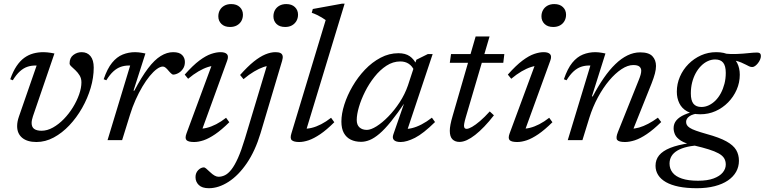

<svg xmlns="http://www.w3.org/2000/svg" viewBox="-20 -740 4038 1014"><path d="M475 -383Q475 -330.5 458.8 -275.5Q442.5 -220.5 413.5 -169.5Q384.5 -118.5 346.2 -78Q308 -37.5 263.8 -13.8Q219.5 10 172.5 10Q124 10 97.2 -12.2Q70.5 -34.5 70.5 -74Q70.5 -97.5 80 -124.5L173.5 -394Q172 -394 170.2 -394Q168.5 -394 167 -394Q144 -394 123.8 -387Q103.5 -380 84.8 -363Q66 -346 47.5 -316L34 -321.5Q49 -363.5 67.5 -391Q86 -418.5 108 -434.5Q130 -450.5 155.5 -457.5Q181 -464.5 209.5 -464.5Q219.5 -464.5 229 -463.5Q238.5 -462.5 248.5 -461Q258.5 -459.5 267.5 -457.5L154 -126Q150.5 -116 148.8 -107Q147 -98 147 -90.5Q147 -69 160.5 -59.2Q174 -49.5 199.5 -49.5Q229.5 -49.5 259.8 -66.5Q290 -83.5 317 -111.2Q344 -139 365 -173Q386 -207 398 -241.5Q410 -276 410 -305Q410 -326 400.5 -341.5Q391 -357 378.8 -368.5Q366.5 -380 357 -388.8Q347.5 -397.5 347.5 -405Q347.5 -434.5 367.2 -449.5Q387 -464.5 411 -464.5Q441 -464.5 458 -443.5Q475 -422.5 475 -383Z M667.5 -394Q666 -394 664.2 -394Q662.5 -394 661 -394Q638 -394 617.8 -387Q597.5 -380 578.8 -363Q560 -346 541.5 -316L527.5 -321.5Q546.5 -377.5 571.8 -408.5Q597 -439.5 628 -452Q659 -464.5 694 -464.5Q703 -464.5 712 -463.5Q721 -462.5 730 -461Q739 -459.5 748 -457.5L685 -261H689.5Q728 -334.5 762 -379.2Q796 -424 828.8 -444.2Q861.5 -464.5 894.5 -464.5Q927 -464.5 941.8 -449.5Q956.5 -434.5 956.5 -412.5Q956.5 -391.5 946.2 -376.5Q936 -361.5 921.5 -353.8Q907 -346 894 -346Q891 -346 884.8 -351.2Q878.5 -356.5 870.5 -366Q862.5 -376 855 -382.2Q847.5 -388.5 840.5 -388.5Q826 -388.5 808 -375.2Q790 -362 770.5 -338.2Q751 -314.5 732 -282.5Q713 -250.5 696 -212.5Q679 -174.5 666.5 -133.5L625 0H548Z M965 -35.5 1103.5 -410 1119.5 -392.5Q1101.5 -393.5 1078 -386Q1054.5 -378.5 1028 -363Q1001.5 -347.5 973.5 -324L955.5 -346Q999 -395 1033.2 -420.5Q1067.5 -446 1095 -455.2Q1122.5 -464.5 1144.5 -464.5Q1169 -464.5 1178.8 -453.8Q1188.5 -443 1179.5 -419L1041 -38L1029 -61Q1048 -59 1071.8 -64.8Q1095.5 -70.5 1121.8 -84Q1148 -97.5 1174 -118L1191 -94.5Q1150 -54 1116.5 -31.2Q1083 -8.5 1055.8 0.8Q1028.5 10 1005 10Q974.5 10 965 0Q955.5 -10 965 -35.5ZM1133 -653.5Q1133 -672 1141.2 -686.8Q1149.5 -701.5 1164.8 -710Q1180 -718.5 1201 -718.5Q1230 -718.5 1246.5 -702.5Q1263 -686.5 1263 -662.5Q1263 -644 1254.8 -629.2Q1246.5 -614.5 1231.2 -606Q1216 -597.5 1195 -597.5Q1166 -597.5 1149.5 -613.5Q1133 -629.5 1133 -653.5Z M1424 -653.5Q1424 -672 1432.2 -686.8Q1440.5 -701.5 1455.8 -710Q1471 -718.5 1492 -718.5Q1521 -718.5 1537.5 -702.5Q1554 -686.5 1554 -662.5Q1554 -644 1545.5 -629.2Q1537 -614.5 1522 -606Q1507 -597.5 1486 -597.5Q1456.5 -597.5 1440.2 -613.5Q1424 -629.5 1424 -653.5ZM1356 -36.5Q1328 56.5 1283.8 121.5Q1239.5 186.5 1187 220.2Q1134.5 254 1083 254Q1047 254 1029.8 237Q1012.5 220 1012.5 195.5Q1012.5 173 1026.8 158.5Q1041 144 1057.5 144Q1061 144 1068.8 150.2Q1076.5 156.5 1089.5 169Q1102.5 181.5 1113.5 187.5Q1124.5 193.5 1134 193.5Q1151.5 193.5 1168.2 185.2Q1185 177 1202 155.5Q1219 134 1236.8 94.5Q1254.5 55 1273.5 -8L1394.5 -410L1410.5 -392.5Q1393.5 -393.5 1371 -385.8Q1348.5 -378 1321.8 -362.2Q1295 -346.5 1266 -322L1248 -344Q1287.5 -388.5 1320.2 -414.8Q1353 -441 1381.5 -452.8Q1410 -464.5 1435 -464.5Q1451.5 -464.5 1460.8 -460Q1470 -455.5 1472.5 -445.5Q1475 -435.5 1470 -419Z M1700 -634Q1691 -640.5 1679.5 -647.5Q1668 -654.5 1654.5 -661Q1641 -667.5 1626.5 -672.5L1632 -692.5L1785.5 -720.5H1800L1593.5 -41L1584 -61Q1602.5 -59 1626.2 -64.8Q1650 -70.5 1676.2 -84Q1702.5 -97.5 1728.5 -118L1745.5 -94.5Q1705 -54 1671.2 -31.2Q1637.5 -8.5 1610.2 0.8Q1583 10 1560 10Q1532 10 1521.2 0.5Q1510.5 -9 1519 -35.5Z M2057.5 -30.5 2118 -205H2122.5Q2079.5 -141 2045.5 -99Q2011.5 -57 1983.8 -33.5Q1956 -10 1932.5 -0.5Q1909 9 1887 9Q1856 9 1832.5 -2.5Q1809 -14 1796 -37.5Q1783 -61 1783 -98Q1783 -139 1798.5 -187.8Q1814 -236.5 1841.8 -284.2Q1869.5 -332 1907.2 -371.8Q1945 -411.5 1990 -435.2Q2035 -459 2084 -459Q2121 -459 2143.8 -443.2Q2166.5 -427.5 2181 -397L2167 -368.5Q2157 -391 2138.5 -403.2Q2120 -415.5 2094 -415.5Q2055.5 -415.5 2021 -393Q1986.5 -370.5 1957.8 -334.2Q1929 -298 1908 -256Q1887 -214 1875.5 -174.5Q1864 -135 1864 -106.5Q1864 -80 1878.8 -67Q1893.5 -54 1917.5 -54Q1938.5 -54 1968.8 -73Q1999 -92 2031 -124.8Q2063 -157.5 2090.8 -200Q2118.5 -242.5 2134.5 -289L2179 -424.5L2239.5 -454.5H2265L2125.5 -36.5L2112.5 -60Q2131 -57.5 2155.2 -63.2Q2179.5 -69 2206.5 -83Q2233.5 -97 2261 -118.5L2277.5 -95.5Q2215.5 -34.5 2171.8 -12.2Q2128 10 2096 10Q2070.5 10 2060.5 -0.5Q2050.5 -11 2057.5 -30.5Z M2355.5 -408.5 2362 -454.5H2643.5L2638 -408.5ZM2440 -121Q2437 -111 2435 -102.8Q2433 -94.5 2431.8 -88Q2430.5 -81.5 2430.5 -77Q2430.5 -67.5 2434 -63.5Q2437.5 -59.5 2444 -59.5Q2455 -59.5 2473.2 -70Q2491.5 -80.5 2515.2 -100.8Q2539 -121 2566.5 -151.5L2588.5 -131Q2562.5 -97.5 2537.5 -71.5Q2512.5 -45.5 2489.5 -27.5Q2466.5 -9.5 2445.8 0Q2425 9.5 2406.5 9.5Q2383.5 9.5 2369.5 -4.2Q2355.5 -18 2355.5 -49.5Q2355.5 -63 2359 -82Q2362.5 -101 2370.5 -128L2492 -547.5H2565.5Z M2671.5 -35.5 2810 -410 2826 -392.5Q2808 -393.5 2784.5 -386Q2761 -378.5 2734.5 -363Q2708 -347.5 2680 -324L2662 -346Q2705.5 -395 2739.8 -420.5Q2774 -446 2801.5 -455.2Q2829 -464.5 2851 -464.5Q2875.5 -464.5 2885.2 -453.8Q2895 -443 2886 -419L2747.5 -38L2735.5 -61Q2754.5 -59 2778.2 -64.8Q2802 -70.5 2828.2 -84Q2854.5 -97.5 2880.5 -118L2897.5 -94.5Q2856.5 -54 2823 -31.2Q2789.5 -8.5 2762.2 0.8Q2735 10 2711.5 10Q2681 10 2671.5 0Q2662 -10 2671.5 -35.5ZM2839.5 -653.5Q2839.5 -672 2847.8 -686.8Q2856 -701.5 2871.2 -710Q2886.5 -718.5 2907.5 -718.5Q2936.5 -718.5 2953 -702.5Q2969.5 -686.5 2969.5 -662.5Q2969.5 -644 2961.2 -629.2Q2953 -614.5 2937.8 -606Q2922.5 -597.5 2901.5 -597.5Q2872.5 -597.5 2856 -613.5Q2839.5 -629.5 2839.5 -653.5Z M2972 -316 2958 -321.5Q2977 -377.5 3002.2 -408.5Q3027.5 -439.5 3058.5 -452Q3089.5 -464.5 3124.5 -464.5Q3133.5 -464.5 3142.2 -463.5Q3151 -462.5 3159.8 -461Q3168.5 -459.5 3177.5 -457.5L3106 -231H3110.5Q3139 -285 3168.8 -328Q3198.5 -371 3229.8 -401.2Q3261 -431.5 3294 -447.5Q3327 -463.5 3361 -463.5Q3406.5 -463.5 3425.5 -443.2Q3444.5 -423 3444.5 -391.5Q3444.5 -374 3438.8 -351.8Q3433 -329.5 3421 -299L3316.5 -38L3313.5 -60.5Q3332.5 -60 3355.2 -66.5Q3378 -73 3403.2 -86.2Q3428.5 -99.5 3454.5 -118.5L3472 -95.5Q3430.5 -55 3396 -31.8Q3361.5 -8.5 3333 0.8Q3304.5 10 3280.5 10Q3248 10 3239.5 -1Q3231 -12 3243.5 -43L3353.5 -317.5Q3360 -333.5 3363.2 -345.2Q3366.5 -357 3366.5 -366.5Q3366.5 -380 3357 -388.2Q3347.5 -396.5 3324.5 -396.5Q3295.5 -396.5 3262.5 -374.8Q3229.5 -353 3197.2 -314.8Q3165 -276.5 3137.8 -226Q3110.5 -175.5 3092.5 -118L3056 0H2978.5L3098 -394Q3096.5 -394 3094.8 -394Q3093 -394 3091.5 -394Q3068.5 -394 3048.2 -387Q3028 -380 3009.2 -363Q2990.5 -346 2972 -316Z M3953 -386Q3944.5 -386 3936.8 -389.5Q3929 -393 3919 -398.5Q3909 -404 3894.5 -410Q3880 -416 3859.2 -421Q3838.5 -426 3808 -428L3798.5 -457.5Q3839 -453.5 3873 -455Q3907 -456.5 3933.5 -459.5Q3960 -462.5 3978.5 -462.5Q3988.5 -462.5 3993.5 -458Q3998.5 -453.5 3998.5 -444.5Q3998.5 -435 3994 -424.8Q3989.5 -414.5 3982.5 -405.8Q3975.5 -397 3967.8 -391.5Q3960 -386 3953 -386ZM3684.5 -175Q3704.5 -175 3723.5 -184Q3742.5 -193 3758.8 -209.2Q3775 -225.5 3787 -248Q3799 -270.5 3806 -297.5Q3813 -324.5 3813 -355Q3813 -392 3799.2 -409Q3785.5 -426 3757 -426Q3737 -426 3718 -417.2Q3699 -408.5 3682.8 -392.2Q3666.5 -376 3654.2 -353.5Q3642 -331 3635.2 -304Q3628.5 -277 3628.5 -246.5Q3628.5 -209.5 3642.2 -192.2Q3656 -175 3684.5 -175ZM3762.5 -464.5Q3805.5 -464.5 3832.8 -449Q3860 -433.5 3873.5 -406.8Q3887 -380 3887 -345.5Q3887 -304 3870.5 -266.2Q3854 -228.5 3825.2 -199.2Q3796.5 -170 3759 -153.2Q3721.5 -136.5 3678.5 -136.5Q3636 -136.5 3608.5 -152Q3581 -167.5 3567.8 -194.5Q3554.5 -221.5 3554.5 -255.5Q3554.5 -297 3570.8 -334.8Q3587 -372.5 3616 -401.8Q3645 -431 3682.5 -447.8Q3720 -464.5 3762.5 -464.5ZM3660 254Q3606 254 3565.2 245.8Q3524.5 237.5 3497.2 222Q3470 206.5 3456 184.5Q3442 162.5 3442 135.5Q3442 103.5 3461 80.2Q3480 57 3519.8 41Q3559.5 25 3622 16L3653 1.5L3686.5 27Q3643.5 28 3611.2 35.2Q3579 42.5 3557.8 55Q3536.5 67.5 3526.2 85Q3516 102.5 3516 124Q3516 151 3532 171.5Q3548 192 3581.5 203.2Q3615 214.5 3666.5 214.5Q3716 214.5 3748.5 202.5Q3781 190.5 3797 171Q3813 151.5 3813 129Q3813 109.5 3804 95.2Q3795 81 3775 70Q3755 59 3723.2 49Q3691.5 39 3646.5 28.5Q3599.5 18 3576.2 3Q3553 -12 3545.2 -29Q3537.5 -46 3537.5 -63Q3537.5 -87 3552.2 -104.5Q3567 -122 3594.8 -134.2Q3622.5 -146.5 3659.5 -154.5L3677.5 -142.5Q3638.5 -138.5 3621 -126Q3603.5 -113.5 3603.5 -96.5Q3603.5 -87.5 3607.5 -80Q3611.5 -72.5 3622.8 -65Q3634 -57.5 3655.8 -49.8Q3677.5 -42 3713 -32Q3779 -14 3816 6.5Q3853 27 3867.8 52Q3882.5 77 3882.5 109Q3882.5 140.5 3867.8 167Q3853 193.5 3824.5 213Q3796 232.5 3754.5 243.2Q3713 254 3660 254Z"/></svg>

Font: Newsreader
Style: Italic
Weight: 400
Italic angle: -17°
Designer: Hugues Gentile
Foundry: Production Type
Version: Version 1.003